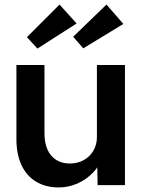

<svg xmlns="http://www.w3.org/2000/svg" viewBox="-20 -812 658 842"><path d="M52 -202V-527H175V-228Q175 -186 188 -156.5Q201 -127 226 -111Q251 -95 286 -95Q312 -95 333.5 -103.5Q355 -112 371 -127.5Q387 -143 396 -164.5Q405 -186 405 -211V-527H528V0H408L406 -110L428 -122Q416 -84 387.5 -54.5Q359 -25 320 -7.5Q281 10 237 10Q180 10 138 -15.5Q96 -41 74 -88.5Q52 -136 52 -202ZM345 -600 301 -651 447 -792 521 -707ZM241 -792 316 -709 144 -599 98 -649Z"/></svg>

Font: Our Lexend Medium
Style: Regular
Weight: 500
Designer: Bonnie Shaver-Troup, Thomas Jockin
Foundry: Lexend
Version: Version 1.007